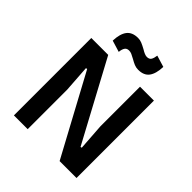

<svg xmlns="http://www.w3.org/2000/svg" viewBox="-221 -947 1084 1084"><g transform="rotate(45 321.0 -405.5)"><path d="M167 -693Q169 -749 190.5 -777Q212 -805 258 -805Q274 -805 288.5 -799Q303 -793 325 -781Q336 -774 347.5 -769Q359 -764 368 -764Q387 -764 394.5 -776Q402 -788 405 -811L474 -790Q472 -734 451 -706Q430 -678 385 -678Q368 -678 353.5 -684Q339 -690 320 -701Q304 -710 293.5 -714.5Q283 -719 272 -719Q254 -719 246 -706.5Q238 -694 236 -672ZM71 -618H206L463 -140L471 -142L460 -301V-618H571V0H436L178 -478L170 -476L181 -316V0H71Z"/></g></svg>

Font: Athiti SemiBold
Style: Regular
Weight: 600
Designer: CadsonDemak Team
Foundry: CadsonDemak
Version: Version 1.032